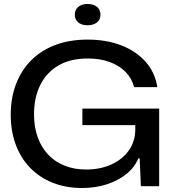

<svg xmlns="http://www.w3.org/2000/svg" viewBox="-20 -936 871 965"><path d="M393 9Q312 9 246 -17Q180 -43 132.5 -91.5Q85 -140 59.5 -208Q34 -276 34 -359Q34 -446 61.5 -516Q89 -586 139.5 -635.5Q190 -685 261 -711Q332 -737 420 -737Q514 -737 588.5 -708.5Q663 -680 711 -626.5Q759 -573 771 -498H654Q643 -542 611 -574.5Q579 -607 531 -624.5Q483 -642 420 -642Q334 -642 274 -607Q214 -572 182.5 -509Q151 -446 151 -361Q151 -297 169.5 -246Q188 -195 222 -159Q256 -123 304.5 -103.5Q353 -84 412 -84Q484 -84 540 -109.5Q596 -135 628 -180.5Q660 -226 660 -288V-331L685 -307H394V-390H780V0H688L682 -140H675Q657 -95 615.5 -61.5Q574 -28 516.5 -9.5Q459 9 393 9ZM420 -809Q390 -809 373 -823.5Q356 -838 356 -862Q356 -888 374 -902Q392 -916 420 -916Q450 -916 467.5 -901.5Q485 -887 485 -862Q485 -837 467 -823Q449 -809 420 -809Z"/></svg>

Font: Mona Sans SemiExpanded Medium
Style: Regular
Weight: 500
Width: 6
Designer: Deni Anggara
Foundry: GitHub
Version: Version 2.000